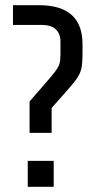

<svg xmlns="http://www.w3.org/2000/svg" viewBox="-20 -720 368 740"><path d="M227 -358 179 -304V-208H94V-329L147 -390Q182 -430 193.5 -445.5Q205 -461 209 -473.5Q213 -486 213 -509V-559Q213 -590 195 -607Q177 -624 140 -624H30V-700H130Q298 -700 298 -550V-518Q298 -477 294 -457.5Q290 -438 276.5 -418Q263 -398 227 -358ZM87 0V-100H187V0Z"/></svg>

Font: Share Tech
Style: Regular
Weight: 400
Designer: Ralph du Carrois
Foundry: Carrois Type Design
Version: Version 1.100